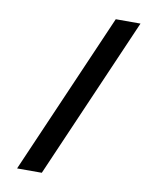

<svg xmlns="http://www.w3.org/2000/svg" viewBox="-89 -839 778 948"><g transform="rotate(10 300.0 -365.0)"><path d="M62 40 414 -770H538L186 40Z"/></g></svg>

Font: M PLUS Code Latin Expanded SemiBold
Style: Regular
Weight: 600
Width: 7
Designer: Coji Morishita
Foundry: UNDERFOREST DESIGN
Version: Version 1.002; ttfautohint (v1.8.3)